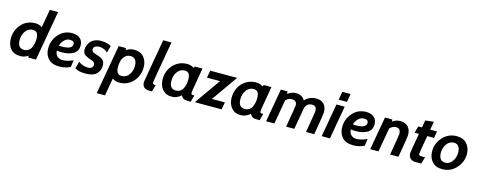

<svg xmlns="http://www.w3.org/2000/svg" viewBox="-36 -1649 6956 2789"><g transform="rotate(15 3442.5 -254.0)"><path d="M450 0H332L336 -28Q276 10 217 10Q119 10 68.5 -49Q18 -108 18 -202Q18 -325 97.5 -416.5Q177 -508 307 -508Q370 -508 409 -475L458 -750H582ZM296 -406Q231 -406 189 -350Q147 -294 147 -214Q147 -92 245 -92Q284 -92 312.5 -112Q341 -132 354.5 -164.5Q368 -197 374 -228Q380 -259 380 -292Q380 -348 361 -377Q342 -406 296 -406Z M1024 -363Q1024 -278 956.5 -238.5Q889 -199 785 -199Q735 -199 709 -205Q712 -147 745 -119.5Q778 -92 824 -92Q857 -92 902.5 -104Q948 -116 981 -133L967 -28Q891 10 800 10Q691 10 635 -50Q579 -110 579 -205Q579 -325 658.5 -416.5Q738 -508 861 -508Q939 -508 981.5 -469Q1024 -430 1024 -363ZM856 -406Q804 -406 767.5 -367Q731 -328 719 -284Q735 -280 765 -280Q920 -280 920 -357Q920 -406 856 -406Z M1193 10Q1085 10 1036 -27L1065 -133Q1087 -114 1127.5 -98.5Q1168 -83 1206 -83Q1250 -83 1267.5 -103Q1285 -123 1285 -146Q1285 -163 1273 -176Q1261 -189 1248.5 -194.5Q1236 -200 1209 -209Q1181 -218 1165.5 -225Q1150 -232 1131 -245Q1112 -258 1103 -278Q1094 -298 1094 -325Q1094 -354 1104.5 -384Q1115 -414 1137.5 -443Q1160 -472 1202 -490Q1244 -508 1299 -508Q1345 -508 1387.5 -496.5Q1430 -485 1448 -471L1419 -365Q1404 -385 1367.5 -402Q1331 -419 1293 -419Q1258 -419 1232 -403.5Q1206 -388 1206 -358Q1206 -347 1210.5 -338Q1215 -329 1220 -324Q1225 -319 1237 -313Q1249 -307 1255.5 -305Q1262 -303 1279.5 -297.5Q1297 -292 1303 -290Q1356 -273 1383.5 -246.5Q1411 -220 1411 -164Q1411 -90 1359.5 -40Q1308 10 1193 10Z M1701 10Q1642 10 1600 -24L1553 242H1429L1560 -500H1669L1674 -471Q1730 -508 1793 -508Q1889 -508 1940 -448Q1991 -388 1991 -295Q1991 -172 1910.5 -81Q1830 10 1701 10ZM1628 -206Q1628 -92 1713 -92Q1779 -92 1821 -148Q1863 -204 1863 -284Q1863 -341 1838.5 -373.5Q1814 -406 1764 -406Q1714 -406 1681.5 -371.5Q1649 -337 1638.5 -295Q1628 -253 1628 -206Z M2226 -92 2197 10H2152Q2100 10 2074.5 -17Q2049 -44 2049 -89Q2049 -104 2163 -750H2287Q2179 -138 2179 -123Q2179 -108 2185.5 -101Q2192 -94 2200 -93Q2208 -92 2226 -92Z M2820 -500 2762 -158Q2758 -135 2758 -120Q2758 -100 2767 -96Q2776 -92 2807 -92L2779 10Q2704 10 2678 -0.5Q2652 -11 2633 -48Q2571 10 2490 10Q2403 10 2352 -50Q2301 -110 2301 -204Q2301 -282 2334.5 -350.5Q2368 -419 2435.5 -463.5Q2503 -508 2590 -508Q2653 -508 2692 -475L2706 -500ZM2579 -406Q2514 -406 2472 -350Q2430 -294 2430 -214Q2430 -92 2528 -92Q2567 -92 2595.5 -112Q2624 -132 2637.5 -164.5Q2651 -197 2657 -228Q2663 -259 2663 -292Q2663 -348 2644 -377Q2625 -406 2579 -406Z M3342 -500 3067 -110H3262L3242 0H2839L3114 -390H2917L2937 -500Z M3857 -500 3799 -158Q3795 -135 3795 -120Q3795 -100 3804 -96Q3813 -92 3844 -92L3816 10Q3741 10 3715 -0.5Q3689 -11 3670 -48Q3608 10 3527 10Q3440 10 3389 -50Q3338 -110 3338 -204Q3338 -282 3371.5 -350.5Q3405 -419 3472.5 -463.5Q3540 -508 3627 -508Q3690 -508 3729 -475L3743 -500ZM3616 -406Q3551 -406 3509 -350Q3467 -294 3467 -214Q3467 -92 3565 -92Q3604 -92 3632.5 -112Q3661 -132 3674.5 -164.5Q3688 -197 3694 -228Q3700 -259 3700 -292Q3700 -348 3681 -377Q3662 -406 3616 -406Z M4635 0H4511Q4564 -304 4564 -324Q4564 -371 4547 -388.5Q4530 -406 4497 -406Q4406 -406 4389 -309L4335 0H4212Q4267 -314 4267 -334Q4267 -406 4190 -406Q4139 -406 4100 -365L4035 0H3911L3999 -500H4101V-461Q4156 -508 4231 -508Q4273 -508 4308.5 -489Q4344 -470 4361 -432Q4379 -460 4426 -484Q4473 -508 4532 -508Q4610 -508 4649.5 -463Q4689 -418 4689 -341Q4689 -311 4635 0Z M4973 -576H4849L4870 -700H4995ZM4871 0H4747L4835 -500H4959Z M5445 -363Q5445 -278 5377.5 -238.5Q5310 -199 5206 -199Q5156 -199 5130 -205Q5133 -147 5166 -119.5Q5199 -92 5245 -92Q5278 -92 5323.5 -104Q5369 -116 5402 -133L5388 -28Q5312 10 5221 10Q5112 10 5056 -50Q5000 -110 5000 -205Q5000 -325 5079.5 -416.5Q5159 -508 5282 -508Q5360 -508 5402.5 -469Q5445 -430 5445 -363ZM5277 -406Q5225 -406 5188.5 -367Q5152 -328 5140 -284Q5156 -280 5186 -280Q5341 -280 5341 -357Q5341 -406 5277 -406Z M5901 0H5776Q5828 -296 5828 -322Q5828 -366 5811 -386Q5794 -406 5757 -406Q5708 -406 5665 -363L5601 0H5477L5565 -500H5674L5679 -470Q5732 -508 5794 -508Q5873 -508 5914 -463Q5955 -418 5955 -339Q5955 -306 5901 0Z M6277 -92 6247 10H6161Q6106 10 6079 -19.5Q6052 -49 6052 -95Q6052 -111 6103 -398H6037L6066 -500H6121L6141 -610L6267 -623L6245 -500H6348L6330 -398H6228Q6182 -139 6182 -124Q6182 -103 6194 -97.5Q6206 -92 6242 -92Z M6560 10Q6460 10 6406.5 -51Q6353 -112 6353 -205Q6353 -326 6436.5 -417Q6520 -508 6645 -508Q6745 -508 6798.5 -447Q6852 -386 6852 -293Q6852 -172 6768.5 -81Q6685 10 6560 10ZM6628 -406Q6565 -406 6523 -350Q6481 -294 6481 -215Q6481 -157 6505.5 -124.5Q6530 -92 6577 -92Q6641 -92 6682.5 -148.5Q6724 -205 6724 -284Q6724 -342 6699.5 -374Q6675 -406 6628 -406Z"/></g></svg>

Font: Cabin
Style: Bold Italic
Weight: 700
Designer: Pablo Impallari
Foundry: Pablo Impallari. www.impallari.com Igino Marini. www.ikern.com
Version: Version 1.005